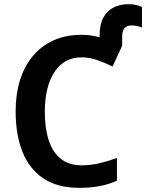

<svg xmlns="http://www.w3.org/2000/svg" viewBox="-20 -891 701 921"><path d="M597 -871Q618 -871 635.5 -866.5Q653 -862 661 -857V-759Q654 -762 640.5 -765.5Q627 -769 610 -769Q589 -769 577.5 -756Q566 -743 566 -716V-672L520 -572Q485 -589 447.5 -602.5Q410 -616 371 -616Q329 -616 296.5 -598Q264 -580 241.5 -546Q219 -512 207 -464Q195 -416 195 -356Q195 -275 214 -217.5Q233 -160 272 -129Q311 -98 372 -98Q414 -98 455 -107.5Q496 -117 541 -133V-24Q499 -6 456.5 2Q414 10 359 10Q255 10 187.5 -35.5Q120 -81 87.5 -163.5Q55 -246 55 -357Q55 -438 75.5 -505Q96 -572 136.5 -621Q177 -670 236 -697Q295 -724 372 -724Q394 -724 416 -721Q438 -718 458 -712V-723Q458 -773 475.5 -806Q493 -839 524.5 -855Q556 -871 597 -871Z"/></svg>

Font: Noto Sans Display SemiBold
Style: Regular
Weight: 600
Designer: Monotype Design Team
Foundry: Monotype Imaging Inc.
Version: Version 2.003